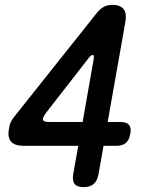

<svg xmlns="http://www.w3.org/2000/svg" viewBox="-20 -760 640 790"><path d="M320 -258 365 -514Q367 -526 366 -530Q365 -534 362 -534Q359 -534 355 -531.5Q351 -529 344 -520L168 -294Q163 -287 160.5 -282Q158 -277 157 -273Q155 -265 161.5 -261.5Q168 -258 182 -258ZM281 -42 302 -160H77Q40 -160 25 -178Q10 -196 17 -230Q19 -246 24 -257Q29 -268 38 -279L381 -710Q394 -725 408.5 -732.5Q423 -740 443 -740Q474 -740 488 -723Q502 -706 496 -671L423 -258H476Q501 -258 511 -246Q521 -234 516 -209Q512 -184 498 -172Q484 -160 459 -160H406L385 -42Q380 -15 365 -2.5Q350 10 324 10Q298 10 287.5 -2.5Q277 -15 281 -42Z"/></svg>

Font: Maple Mono Medium
Style: Italic
Weight: 500
Italic angle: -10°
Monospace: yes
Designer: subframe7536
Version: Version 7.000